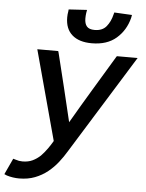

<svg xmlns="http://www.w3.org/2000/svg" viewBox="-75 -774 776 1024"><g transform="rotate(5 313.0 -262.5)"><path d="M306 -121Q360 -214 414.5 -304.5Q469 -395 525 -488L529 -494H640L314 32Q295 64 271.5 94Q248 124 218 148Q188 172 150.5 186.5Q113 201 66 201Q50 201 33 198.5Q16 196 0 191L-14 185L26 99L40 103Q57 109 76 109Q107 109 130 98Q153 87 172 69Q181 60 189.5 49.5Q198 39 206 28Q221 7 233 -14L103 -494H215L218 -484Q241 -393 262.5 -302.5Q284 -212 306 -121ZM590 -720 587 -704Q570 -637 520.5 -594Q471 -551 389 -551Q321 -551 284 -583.5Q247 -616 247 -677Q247 -694 250 -709L251 -720L349 -726L346 -709Q345 -702 344.5 -695Q344 -688 344 -680Q344 -652 356.5 -637.5Q369 -623 398 -623Q440 -623 461.5 -649.5Q483 -676 492 -714L495 -725Z"/></g></svg>

Font: Codetta
Style: Bold Italic
Weight: 700
Italic angle: -11°
Designer: Ulrich Proeller
Foundry: PROSA GmbH
Version: Version 2.00;September 29, 2018;FontCreator 11.5.0.2427 64-b